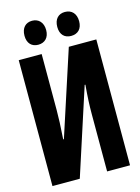

<svg xmlns="http://www.w3.org/2000/svg" viewBox="-133 -978 766 1052"><g transform="rotate(-15 250.0 -452.0)"><path d="M342 -768C381 -768 405 -792 405 -835C405 -878 381 -904 342 -904C306 -904 281 -880 281 -835C281 -791 306 -768 342 -768ZM156 -768C193 -768 218 -792 218 -835C218 -878 193 -904 156 -904C120 -904 95 -880 95 -835C95 -791 120 -768 156 -768ZM30 0H185L344 -490H348C342 -419 340 -378 340 -323V0H470V-714H314L157 -232H153C158 -303 160 -355 160 -396V-714H30Z"/></g></svg>

Font: Noto Sans Mono ExtraCondensed ExtraBold
Style: Regular
Weight: 800
Width: 2
Designer: Monotype Design Team
Foundry: Monotype Imaging Inc.
Version: Version 2.014